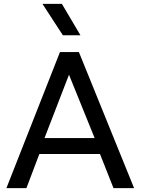

<svg xmlns="http://www.w3.org/2000/svg" viewBox="-20 -968 723 988"><path d="M13 0 288.5 -700H386L670 0H564L494.5 -175.5H182.5L116 0ZM209 -257.5H467L335 -583.5ZM303.5 -786.5 198.5 -948H298.5L394 -786.5Z"/></svg>

Font: Geologica Roman Light
Style: Regular
Weight: 300
Designer: Sindre Bremnes, Frode Helland
Foundry: Monokrom Skriftforlag AS
Version: Version 1.010;gftools[0.9.28]